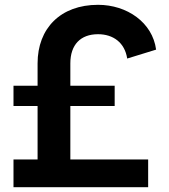

<svg xmlns="http://www.w3.org/2000/svg" viewBox="-20 -777 703 797"><path d="M36 0H595V-115H272V-337H456V-421H272V-514C272 -591 314 -635 387 -635C450 -635 498 -600 508 -534L628 -571C613 -684 507 -757 387 -757C231 -757 136 -659 136 -514V-421H36V-337H136V-115H36Z"/></svg>

Font: Mluvka
Style: Bold
Weight: 700
Designer: Modified by Jiří Krblich, Original typeface by Gumpita Rahayu
Foundry: Gumpita Rahayu & Jiří Krblich
Version: Version 2.000;Glyphs 3.1.1 (3134)